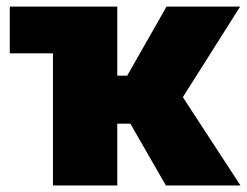

<svg xmlns="http://www.w3.org/2000/svg" viewBox="-20 -566 754 586"><path d="M9.8 -403.3V-545.9H337.9V-335H368.2L488.3 -545.9H712.9L538.1 -269.5L713.9 0H486.3L377.9 -188.5H337.9V0H141.6V-403.3Z"/></svg>

Font: Inter Black
Style: Regular
Weight: 900
Designer: Rasmus Andersson
Foundry: rsms
Version: Version 4.000;git-a52131595